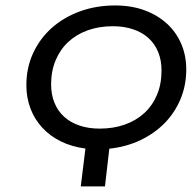

<svg xmlns="http://www.w3.org/2000/svg" viewBox="-20 -666 694 686"><path d="M645.5 -418Q645.5 -361.3 625.2 -312.5Q605 -263.7 568.4 -226.3Q531.7 -189 481.2 -165Q430.7 -141.1 370.6 -134.8L355 0H268.6L285.2 -135.3Q236.3 -141.6 197.3 -160.9Q158.2 -180.2 130.9 -210Q103.5 -239.7 88.9 -278.3Q74.2 -316.9 74.2 -361.8Q74.2 -423.3 98.1 -475.6Q122.1 -527.8 164.3 -565.7Q206.5 -603.5 264.6 -625Q322.8 -646.5 391.1 -646.5Q449.7 -646.5 496.6 -629.2Q543.5 -611.8 576.7 -581.3Q609.9 -550.8 627.7 -509Q645.5 -467.3 645.5 -418ZM557.1 -414.1Q557.1 -450.7 545.2 -480Q533.2 -509.3 510.7 -529.8Q488.3 -550.3 455.8 -561.3Q423.3 -572.3 382.8 -572.3Q334.5 -572.3 293.9 -557.9Q253.4 -543.5 224.4 -516.6Q195.3 -489.7 179 -451.2Q162.6 -412.6 162.6 -364.7Q162.6 -328.1 174.6 -298.8Q186.5 -269.5 209 -249Q231.4 -228.5 263.7 -217.5Q295.9 -206.5 336.4 -206.5Q385.3 -206.5 426 -220.9Q466.8 -235.4 495.8 -262.2Q524.9 -289.1 541 -327.4Q557.1 -365.7 557.1 -414.1Z"/></svg>

Font: Carlito
Style: Italic
Weight: 400
Italic angle: -7°
Designer: Lukasz Dziedzic
Foundry: tyPoland Lukasz Dziedzic
Version: Version 1.104